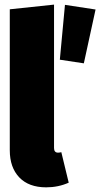

<svg xmlns="http://www.w3.org/2000/svg" viewBox="-20 -784 430 824"><path d="M178.2 20Q103.5 20 62.7 -22.7Q22 -65.4 22 -139.2V-744.1L211.9 -764.2V-148.9Q211.9 -128.9 229 -128.9Q235.4 -128.9 243.2 -130.9L274.9 0Q230 20 178.2 20ZM339.8 -512.2 390.1 -743.2 258.8 -763.2 236.8 -527.8Z"/></svg>

Font: Fira Sans Compressed Heavy
Style: Regular
Weight: 900
Width: 1
Designer: Carrois Corporate & Edenspiekermann AG
Foundry: Carrois Corporate GbR & Edenspiekermann AG
Version: Version 4.203;PS 004.203;hotconv 1.0.88;makeotf.lib2.5.64775